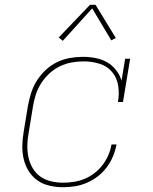

<svg xmlns="http://www.w3.org/2000/svg" viewBox="-20 -776 640 804"><path d="M244 8Q215 8 187 1.5Q159 -5 137 -20.5Q115 -36 100.5 -59Q86 -82 79.5 -109Q73 -136 73.5 -165Q74 -194 79 -223L97 -333Q102 -360 110.5 -387Q119 -414 134.5 -438.5Q150 -463 171.5 -483Q193 -503 218.5 -515.5Q244 -528 272 -533Q300 -538 327 -538Q354 -538 380 -533Q406 -528 428 -515.5Q450 -503 466 -482.5Q482 -462 489 -438L504 -530H525L495 -349H474Q480 -383 475 -416.5Q470 -450 449.5 -474.5Q429 -499 397 -509Q365 -519 331 -519Q306 -519 280.5 -514.5Q255 -510 231 -498.5Q207 -487 187 -468.5Q167 -450 152.5 -427.5Q138 -405 130 -380Q122 -355 118 -330L100 -220Q95 -194 94.5 -168Q94 -142 99 -118Q104 -94 116.5 -72.5Q129 -51 148.5 -37Q168 -23 193 -17Q218 -11 244 -11Q266 -11 289 -14.5Q312 -18 334 -27Q356 -36 375.5 -51Q395 -66 409.5 -85Q424 -104 433.5 -126Q443 -148 447 -171H468Q463 -145 453 -121Q443 -97 427 -75.5Q411 -54 389.5 -37.5Q368 -21 343.5 -10.5Q319 0 294 4Q269 8 244 8ZM243 -605 226 -619 357 -756H380L465 -617L446 -607L366 -741Z"/></svg>

Font: Iosevka Slab ThExObl
Style: Regular
Weight: 100
Width: 7
Italic angle: -9°
Monospace: yes
Designer: Belleve Invis
Foundry: Belleve Invis
Version: Version 11.1.1; ttfautohint (v1.8.3)